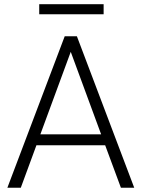

<svg xmlns="http://www.w3.org/2000/svg" viewBox="-20 -881 665 901"><path d="M14.6 0ZM473.6 -199.2H150.9L77.6 0H14.6L283.7 -710.9H340.8L609.9 0H547.4ZM169.4 -250.5H454.6L312 -637.7ZM466.3 -814H164.1V-861.3H466.3Z"/></svg>

Font: Roboto Light
Style: Regular
Weight: 300
Designer: Google
Version: Version 2.134; 2016; ttfautohint (v1.6)